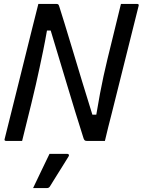

<svg xmlns="http://www.w3.org/2000/svg" viewBox="-20 -720 729 981"><path d="M93 0H12Q0 0 4 -11Q39 -152 74.5 -293.5Q110 -435 145 -577Q153 -608 160.5 -638.5Q168 -669 176 -700H268Q275 -700 278 -697Q281 -694 284 -683Q292 -659 309.5 -601.5Q327 -544 350.5 -466.5Q374 -389 400 -302.5Q426 -216 452 -134H472Q482 -195 491 -242Q500 -289 509 -331Q518 -373 529 -418Q540 -463 554 -520Q565 -565 576 -610Q587 -655 598 -700H680Q692 -700 688 -689Q654 -552 619.5 -415Q585 -278 551 -141Q542 -106 533 -70.5Q524 -35 516 0H424Q417 0 413.5 -2.5Q410 -5 407 -13Q364 -148 322.5 -287Q281 -426 239 -564H220Q210 -507 200.5 -461Q191 -415 182 -373Q173 -331 163 -287Q153 -243 140 -190Q128 -143 116.5 -95Q105 -47 93 0ZM233 66H323Q329 66 331.5 70Q334 74 330 80Q312 109 298 131.5Q284 154 269.5 177Q255 200 236 231Q234 235 230 238Q226 241 219 241H149Q173 191 192 151Q211 111 233 66Z"/></svg>

Font: Recursive Sn Lnr St
Style: Italic
Weight: 400
Italic angle: -15°
Version: Version 1.079;hotconv 1.0.112;makeotfexe 2.5.65598; ttfautoh